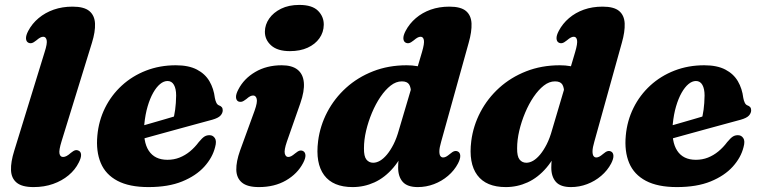

<svg xmlns="http://www.w3.org/2000/svg" viewBox="-20 -747 3092 781"><path d="M354 -573 230.5 -172.5Q219 -135.5 222 -122Q225 -108.5 236.5 -108.5Q243.5 -108.5 251 -112.5Q258.5 -116.5 268 -125Q279 -134 286 -135.8Q293 -137.5 300 -134Q309 -130 309.8 -117.8Q310.5 -105.5 300.5 -86Q286 -56.5 259 -34Q232 -11.5 196 1.2Q160 14 116.5 14Q69.5 14 47.8 -4Q26 -22 24.8 -55Q23.5 -88 38 -134L161.5 -535Q173 -570.5 169.8 -584Q166.5 -597.5 156 -597.5Q150 -597.5 143.8 -594.2Q137.5 -591 127.5 -582.5Q116.5 -573.5 109.2 -571.8Q102 -570 95 -573.5Q86.5 -578 85.8 -590.2Q85 -602.5 95 -621.5Q110.5 -651 137 -673.2Q163.5 -695.5 198.5 -707.8Q233.5 -720 275 -720Q322 -720 343.5 -702Q365 -684 366.5 -651Q368 -618 354 -573Z M468.5 -210Q468.5 -210 485.5 -214.8Q502.5 -219.5 529.8 -227.2Q557 -235 588.5 -244Q620 -253 650 -261.8Q680 -270.5 701.5 -277L683 -256Q689 -275 692.5 -300.8Q696 -326.5 696.5 -358.5Q696.5 -386 687.5 -401.8Q678.5 -417.5 661.5 -417.5Q646 -417.5 631 -405Q616 -392.5 603 -369.5Q590 -346.5 580.5 -314.2Q571 -282 567 -241.5Q561 -170.5 585.2 -133.8Q609.5 -97 661 -97Q687.5 -97 710.2 -106Q733 -115 752.8 -131.2Q772.5 -147.5 788.5 -169Q802.5 -186 812 -191.8Q821.5 -197.5 833 -197Q846 -197 854 -185.2Q862 -173.5 855 -148.5Q844.5 -106 811 -69Q777.5 -32 721.2 -9Q665 14 584 14Q506 14 457.8 -11.5Q409.5 -37 389.8 -84.2Q370 -131.5 376 -195.5Q381.5 -256 407.2 -308Q433 -360 475.5 -399Q518 -438 574 -459.8Q630 -481.5 695 -481.5Q747.5 -481.5 781 -464Q814.5 -446.5 832 -416.5Q849.5 -386.5 854 -348.5Q856 -337.5 860 -329.2Q864 -321 870.5 -318.5Q878 -316 882 -311.2Q886 -306.5 886 -298.5Q886 -287 877 -277Q868 -267 843.5 -260Q820.5 -254 784.5 -244Q748.5 -234 706.8 -222.8Q665 -211.5 623.8 -200Q582.5 -188.5 548.5 -179.2Q514.5 -170 494 -164Q473.5 -158 473.5 -158Z M1147 -171Q1135 -136 1138.5 -122.2Q1142 -108.5 1152.5 -108.5Q1158.5 -108.5 1164.8 -111.8Q1171 -115 1180.5 -123Q1192 -132.5 1199 -134.2Q1206 -136 1213 -132.5Q1222 -127.5 1222.5 -115.2Q1223 -103 1213 -84Q1190 -40 1143.2 -13Q1096.5 14 1033 14Q986 14 964 -4.5Q942 -23 941.2 -56.2Q940.5 -89.5 956.5 -134.5L1015.5 -296.5Q1028 -331.5 1024.2 -345Q1020.5 -358.5 1010 -358.5Q1004 -358.5 997.8 -355.5Q991.5 -352.5 982 -344Q970.5 -335 963.2 -333.2Q956 -331.5 949 -334.5Q940.5 -339.5 940 -351.8Q939.5 -364 949.5 -383Q972 -427 1018.2 -454.2Q1064.5 -481.5 1126 -481.5Q1168 -481.5 1190.5 -463.5Q1213 -445.5 1216 -411Q1219 -376.5 1201.5 -326.5ZM1159 -539Q1109 -539 1083 -562.2Q1057 -585.5 1057.5 -619Q1058 -647 1075 -671.5Q1092 -696 1123.2 -711.5Q1154.5 -727 1197.5 -727Q1250 -727 1273.8 -703Q1297.5 -679 1297 -646Q1296.5 -615.5 1279.2 -591.2Q1262 -567 1231.5 -553Q1201 -539 1159 -539Z M1886.5 -573 1774.5 -170.5Q1767.5 -146.5 1767.2 -132.5Q1767 -118.5 1771.2 -112.5Q1775.5 -106.5 1782.5 -106.5Q1788.5 -106.5 1794.8 -109.8Q1801 -113 1810.5 -121Q1821.5 -130.5 1828.8 -132.2Q1836 -134 1843 -130.5Q1851.5 -126 1852.2 -113.8Q1853 -101.5 1843 -82Q1828 -53.5 1802.5 -31.8Q1777 -10 1745.2 2Q1713.5 14 1679.5 14Q1637 14 1618.2 -7.2Q1599.5 -28.5 1599.5 -65Q1599.5 -81.5 1601.5 -100Q1603.5 -118.5 1607.5 -139.2Q1611.5 -160 1617.5 -181.5L1638.5 -170Q1615 -106 1580.2 -65.2Q1545.5 -24.5 1503.2 -5.2Q1461 14 1414.5 14Q1334.5 14 1298.5 -34.5Q1262.5 -83 1274 -173.5Q1282 -235.5 1311.2 -291.2Q1340.5 -347 1387.8 -389.8Q1435 -432.5 1497.5 -457Q1560 -481.5 1634 -481.5Q1680.5 -481.5 1711 -467.5Q1741.5 -453.5 1756.5 -430Q1771.5 -406.5 1771.5 -377L1652 -366.5Q1652 -391.5 1644 -403.8Q1636 -416 1614.5 -416Q1591 -416 1569 -398.8Q1547 -381.5 1527.5 -352.8Q1508 -324 1493 -288.2Q1478 -252.5 1469.2 -215.2Q1460.5 -178 1460.5 -144Q1460 -111 1470.5 -98Q1481 -85 1498 -85Q1511.5 -85 1525.8 -93.2Q1540 -101.5 1554 -118.2Q1568 -135 1580.8 -160Q1593.5 -185 1603 -219.5L1696.5 -535Q1707 -570.5 1704.2 -584Q1701.5 -597.5 1691 -597.5Q1685 -597.5 1678.8 -594.2Q1672.5 -591 1662.5 -582.5Q1651.5 -573.5 1644.2 -571.8Q1637 -570 1630 -573.5Q1621.5 -578 1620.8 -590.2Q1620 -602.5 1630 -621.5Q1645.5 -651 1671.5 -673.2Q1697.5 -695.5 1732 -707.8Q1766.5 -720 1808 -720Q1854.5 -720 1875.5 -702.2Q1896.5 -684.5 1898 -651.5Q1899.5 -618.5 1886.5 -573Z M2509.5 -573 2397.5 -170.5Q2390.5 -146.5 2390.2 -132.5Q2390 -118.5 2394.2 -112.5Q2398.5 -106.5 2405.5 -106.5Q2411.5 -106.5 2417.8 -109.8Q2424 -113 2433.5 -121Q2444.5 -130.5 2451.8 -132.2Q2459 -134 2466 -130.5Q2474.5 -126 2475.2 -113.8Q2476 -101.5 2466 -82Q2451 -53.5 2425.5 -31.8Q2400 -10 2368.2 2Q2336.5 14 2302.5 14Q2260 14 2241.2 -7.2Q2222.5 -28.5 2222.5 -65Q2222.5 -81.5 2224.5 -100Q2226.5 -118.5 2230.5 -139.2Q2234.5 -160 2240.5 -181.5L2261.5 -170Q2238 -106 2203.2 -65.2Q2168.5 -24.5 2126.2 -5.2Q2084 14 2037.5 14Q1957.5 14 1921.5 -34.5Q1885.5 -83 1897 -173.5Q1905 -235.5 1934.2 -291.2Q1963.5 -347 2010.8 -389.8Q2058 -432.5 2120.5 -457Q2183 -481.5 2257 -481.5Q2303.5 -481.5 2334 -467.5Q2364.5 -453.5 2379.5 -430Q2394.5 -406.5 2394.5 -377L2275 -366.5Q2275 -391.5 2267 -403.8Q2259 -416 2237.5 -416Q2214 -416 2192 -398.8Q2170 -381.5 2150.5 -352.8Q2131 -324 2116 -288.2Q2101 -252.5 2092.2 -215.2Q2083.5 -178 2083.5 -144Q2083 -111 2093.5 -98Q2104 -85 2121 -85Q2134.5 -85 2148.8 -93.2Q2163 -101.5 2177 -118.2Q2191 -135 2203.8 -160Q2216.5 -185 2226 -219.5L2319.5 -535Q2330 -570.5 2327.2 -584Q2324.5 -597.5 2314 -597.5Q2308 -597.5 2301.8 -594.2Q2295.5 -591 2285.5 -582.5Q2274.5 -573.5 2267.2 -571.8Q2260 -570 2253 -573.5Q2244.5 -578 2243.8 -590.2Q2243 -602.5 2253 -621.5Q2268.5 -651 2294.5 -673.2Q2320.5 -695.5 2355 -707.8Q2389.5 -720 2431 -720Q2477.5 -720 2498.5 -702.2Q2519.5 -684.5 2521 -651.5Q2522.5 -618.5 2509.5 -573Z M2618 -210Q2618 -210 2635 -214.8Q2652 -219.5 2679.2 -227.2Q2706.5 -235 2738 -244Q2769.5 -253 2799.5 -261.8Q2829.5 -270.5 2851 -277L2832.5 -256Q2838.5 -275 2842 -300.8Q2845.5 -326.5 2846 -358.5Q2846 -386 2837 -401.8Q2828 -417.5 2811 -417.5Q2795.5 -417.5 2780.5 -405Q2765.5 -392.5 2752.5 -369.5Q2739.5 -346.5 2730 -314.2Q2720.5 -282 2716.5 -241.5Q2710.5 -170.5 2734.8 -133.8Q2759 -97 2810.5 -97Q2837 -97 2859.8 -106Q2882.5 -115 2902.2 -131.2Q2922 -147.5 2938 -169Q2952 -186 2961.5 -191.8Q2971 -197.5 2982.5 -197Q2995.5 -197 3003.5 -185.2Q3011.5 -173.5 3004.5 -148.5Q2994 -106 2960.5 -69Q2927 -32 2870.8 -9Q2814.5 14 2733.5 14Q2655.5 14 2607.2 -11.5Q2559 -37 2539.2 -84.2Q2519.5 -131.5 2525.5 -195.5Q2531 -256 2556.8 -308Q2582.5 -360 2625 -399Q2667.5 -438 2723.5 -459.8Q2779.5 -481.5 2844.5 -481.5Q2897 -481.5 2930.5 -464Q2964 -446.5 2981.5 -416.5Q2999 -386.5 3003.5 -348.5Q3005.5 -337.5 3009.5 -329.2Q3013.5 -321 3020 -318.5Q3027.5 -316 3031.5 -311.2Q3035.5 -306.5 3035.5 -298.5Q3035.5 -287 3026.5 -277Q3017.5 -267 2993 -260Q2970 -254 2934 -244Q2898 -234 2856.2 -222.8Q2814.5 -211.5 2773.2 -200Q2732 -188.5 2698 -179.2Q2664 -170 2643.5 -164Q2623 -158 2623 -158Z"/></svg>

Font: Fraunces ExtraBold
Style: Italic
Weight: 800
Italic angle: -16°
Version: Version 1.000;[b76b70a41]